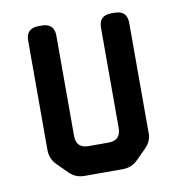

<svg xmlns="http://www.w3.org/2000/svg" viewBox="-63 -543 571 610"><g transform="rotate(-10 223.0 -238.0)"><path d="M113 -11Q133 9 162 9H285Q314 9 334 -11L366 -43Q388 -65 386 -93V-445Q386 -485 346 -485H335Q295 -485 295 -445V-122Q295 -82 255 -82H191Q151 -82 151 -122V-445Q151 -485 111 -485H100Q60 -485 60 -445V-93Q60 -64 80 -44Z"/></g></svg>

Font: WDXL Lubrifont JP N
Style: Regular
Weight: 400
Designer: [WDXL Lubrifont] Copyright 2020-2022 (c) NightFurySL2001, Skr-ZERO; [ZCOOL QingKe HuangYou] Copyright 2018-2022 (c) The 
Version: Version 2.001;hotconv 1.1.1;makeotfexe 2.6.0